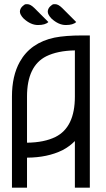

<svg xmlns="http://www.w3.org/2000/svg" viewBox="-20 -888 504 909"><path d="M405.3 0.5H334.5V-220.2Q309.1 -194.3 275.4 -176.8Q205.1 -142.1 107.9 -141.6V0.5H36.6V-430.7Q36.6 -528.8 73.7 -595.2Q124.5 -686 238.3 -710Q289.6 -720.2 370.1 -720.2H405.3ZM107.9 -212.4Q189.5 -213.4 242.7 -239.7Q334.5 -285.6 334.5 -430.7V-649.4Q252.9 -647.9 199.2 -621.6Q107.9 -575.7 107.9 -430.7ZM159.7 -769.5Q125.5 -769.5 92.3 -799.8Q74.2 -818.4 74.2 -833Q74.7 -846.7 85.2 -857.2Q95.7 -867.7 102.5 -868.2H109.9Q124 -868.2 142.6 -850.1L209 -783.7Q194.3 -769.5 159.7 -769.5ZM291.5 -769.5Q257.3 -769.5 224.1 -799.8Q206.1 -818.4 206.1 -833Q206.5 -846.7 217 -857.2Q227.5 -867.7 234.4 -868.2H241.7Q255.9 -868.2 274.4 -850.1L340.8 -783.7Q326.2 -769.5 291.5 -769.5Z"/></svg>

Font: Greenwashing Machine
Style: Regular
Weight: 400
Designer: Tup Wanders
Foundry: Free font, DO NOT SELL
Version: Version 1.00;August 10, 2023;FontCreator 11.5.0.2430 64-bit